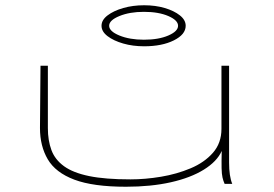

<svg xmlns="http://www.w3.org/2000/svg" viewBox="-20 -699 1040 730"><path d="M459 11Q334 11 262.5 -16Q191 -43 161.5 -93.5Q132 -144 132 -212L134 -449H162V-212Q162 -165 175.5 -128.5Q189 -92 223.5 -67Q258 -42 319 -29.5Q380 -17 476 -17Q532 -17 592 -27Q652 -37 704.5 -59Q757 -81 789.5 -118Q822 -155 822 -209V-449H851V-81Q851 -29 863 0H834Q829 -11 826 -24Q823 -37 822.5 -60Q822 -83 823 -125Q805 -85 755 -54Q705 -23 629.5 -6Q554 11 459 11ZM528 -523Q485 -523 448.5 -533.5Q412 -544 389 -561.5Q366 -579 366 -601Q366 -623 389 -640.5Q412 -658 448.5 -668.5Q485 -679 528 -679Q571 -679 606.5 -668.5Q642 -658 664 -640.5Q686 -623 686 -601Q686 -568 641 -545.5Q596 -523 528 -523ZM527 -548Q583 -548 620 -564Q657 -580 657 -601Q657 -622 620 -638Q583 -654 527 -654Q473 -654 434 -638Q395 -622 395 -601Q395 -580 434 -564Q473 -548 527 -548Z"/></svg>

Font: Inconsolata UltraExpanded ExtraLight
Style: Regular
Weight: 200
Width: 9
Monospace: yes
Designer: Raph Levien, Cyreal, Brenton Simpson
Foundry: Raph Levien, Cyreal, Google
Version: Version 3.001; ttfautohint (v1.8.2.53-6de2)